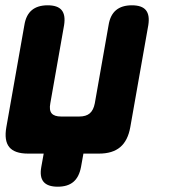

<svg xmlns="http://www.w3.org/2000/svg" viewBox="-20 -580 640 725"><path d="M136 50 145 0H86Q35 0 15 -24.5Q-5 -49 4 -100L72 -485Q78 -523 100 -541.5Q122 -560 160 -560Q198 -560 213 -541.5Q228 -523 222 -485L170 -190Q165 -164 175 -152Q185 -140 211 -140H279Q305 -140 319 -152Q333 -164 338 -190L390 -485Q396 -523 418 -541.5Q440 -560 478 -560Q516 -560 531 -541.5Q546 -523 540 -485L472 -100Q463 -49 434 -24.5Q405 0 354 0H295L286 50Q279 88 257.5 106.5Q236 125 198 125Q160 125 144.5 106.5Q129 88 136 50Z"/></svg>

Font: Maple Mono NL ExtraBold
Style: Italic
Weight: 800
Italic angle: -10°
Monospace: yes
Designer: subframe7536
Version: Version 7.000